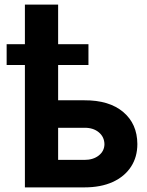

<svg xmlns="http://www.w3.org/2000/svg" viewBox="-20 -812 637 832"><path d="M8.8 -620.6H363.3V-530.3H8.8ZM182.6 -258.3V-377.4H345.7Q453.1 -377.9 513.9 -326.7Q574.7 -275.4 575.2 -188Q575.2 -131.8 547.9 -89.8Q520 -46.9 468.5 -23.4Q417 0 345.7 0H87.9V-792H231.9V-119.1H345.7Q383.8 -119.1 408 -138.2Q432.1 -157.2 432.6 -187Q432.1 -218.8 408 -238.8Q383.8 -258.8 345.7 -258.3Z"/></svg>

Font: Inter Tight Stencil
Style: Bold
Weight: 700
Designer: Rasmus Andersson
Foundry: rsms
Version: Version 3.004;Glyphs 3.1.2 (3151)